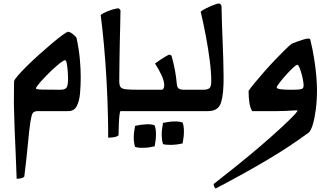

<svg xmlns="http://www.w3.org/2000/svg" viewBox="-20 -640 1936 1106"><path d="M372 -185Q372 -206 370 -231.5Q368 -257 364.5 -275Q361 -293 355 -293Q347 -293 327.5 -278Q308 -263 284 -240.5Q260 -218 238 -195Q216 -172 201.5 -154Q187 -136 187 -131Q187 -125 220 -124Q253 -123 326 -123Q351 -123 361.5 -133Q372 -143 372 -185ZM374 0Q370 0 350 0Q330 0 302.5 0Q275 0 247 0Q219 0 199 0Q176 0 168.5 11.5Q161 23 155 63Q148 109 141 186Q134 263 120 377Q113 385 98.5 387.5Q84 390 76 390Q74 325 70.5 249.5Q67 174 64 98Q61 22 60 -43Q60 -90 60.5 -122Q61 -154 61 -172Q62 -180 82.5 -204Q103 -228 136 -260.5Q169 -293 207 -327Q245 -361 280 -390.5Q315 -420 340.5 -438.5Q366 -457 373 -457Q380 -457 390.5 -450Q401 -443 410 -434.5Q419 -426 421 -421Q435 -355 440 -299Q445 -243 445 -196Q445 -147 441 -102Q437 -57 422 -28.5Q407 0 374 0Z M560 -554Q573 -564 593.5 -572.5Q614 -581 633 -586.5Q652 -592 663 -592Q666 -592 674 -581Q674 -547 672.5 -497.5Q671 -448 670 -391.5Q669 -335 668 -278Q667 -221 667 -173Q667 -149 674.5 -138.5Q682 -128 707 -125.5Q732 -123 785 -123V0H675Q671 0 668.5 20.5Q666 41 664.5 73Q663 105 663 139Q654 148 634 150.5Q614 153 603 153Q603 127 603 99Q603 71 602 42Q600 -63 594 -171.5Q588 -280 579 -379Q570 -478 560 -554Z M1037 -123H1093V0H744V-123H909Q926 -123 926 -150Q926 -175 908.5 -211Q891 -247 873 -274Q886 -284 902.5 -295Q919 -306 933.5 -314.5Q948 -323 953 -325Q962 -325 965.5 -321.5Q969 -318 970 -312Q981 -272 988 -234Q995 -196 998 -160Q1000 -135 1010.5 -129Q1021 -123 1037 -123ZM758 206Q751 184 750.5 155.5Q750 127 758 85Q794 77 824 76Q854 75 871 82Q886 124 871 203Q837 211 805.5 211.5Q774 212 758 206ZM919 190Q912 167 911.5 138.5Q911 110 919 68Q955 60 985 59.5Q1015 59 1032 66Q1047 108 1032 186Q998 194 966 194.5Q934 195 919 190Z M1053 0V-123H1151Q1173 -123 1185 -131Q1197 -139 1197 -173Q1197 -224 1188 -293.5Q1179 -363 1165 -436.5Q1151 -510 1136 -573Q1148 -583 1170 -593.5Q1192 -604 1212.5 -612Q1233 -620 1242 -620Q1249 -620 1256 -606Q1258 -499 1262.5 -399Q1267 -299 1268 -197Q1269 -100 1253.5 -50Q1238 0 1180 0Z M1729 -147Q1729 -158 1725.5 -178Q1722 -198 1716 -218.5Q1710 -239 1704 -253Q1698 -267 1693 -267Q1687 -267 1669.5 -251Q1652 -235 1631.5 -212.5Q1611 -190 1594.5 -169Q1578 -148 1574 -139Q1572 -129 1595 -126Q1618 -123 1655 -123Q1672 -123 1686.5 -123.5Q1701 -124 1707 -125Q1721 -127 1725 -132.5Q1729 -138 1729 -147ZM1678 -4Q1647 -2 1623.5 -1Q1600 0 1577.5 0Q1555 0 1524 0Q1506 0 1478.5 0Q1451 0 1433 0Q1421 -18 1416.5 -48Q1412 -78 1412 -117Q1425 -136 1449.5 -165.5Q1474 -195 1503.5 -228.5Q1533 -262 1563.5 -294Q1594 -326 1619.5 -351Q1645 -376 1660 -388Q1671 -393 1690.5 -400Q1710 -407 1728.5 -412.5Q1747 -418 1755 -418Q1766 -418 1767 -413Q1780 -361 1789 -306Q1798 -251 1802 -202.5Q1806 -154 1806 -124Q1806 -61 1799 -8Q1792 45 1781 80Q1770 115 1758 124Q1651 203 1521.5 280Q1392 357 1222 446Q1211 436 1211 420Q1280 366 1349.5 310Q1419 254 1482 200Q1545 146 1595.5 99.5Q1646 53 1679 18Q1688 8 1691 3Q1694 -2 1694 -3Q1694 -5 1678 -4Z"/></svg>

Font: Ruwudu SemiBold
Style: Regular
Weight: 600
Designer: Becca Hirsbrunner Spalinger
Foundry: SIL International
Version: Version 3.000